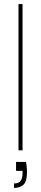

<svg xmlns="http://www.w3.org/2000/svg" viewBox="-20 -740 201 945"><path d="M71 0V-720H91V0ZM49 185V163Q73 163 82 149.5Q91 136 91 113V101H59V57H108Q110 67 111.5 79.5Q113 92 113 103Q113 155 94.5 170Q76 185 49 185Z"/></svg>

Font: DM Sans 11pt Thin
Style: Regular
Weight: 250
Version: Version 4.004;gftools[0.9.30]